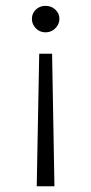

<svg xmlns="http://www.w3.org/2000/svg" viewBox="-20 -627 310 656"><path d="M114 -443.5H158L166 9.5H105.5ZM135.5 -607Q155.5 -607 169.2 -594Q183 -581 183 -562.5Q183 -544.5 169.2 -530.5Q155.5 -516.5 135.5 -516.5Q115.5 -516.5 102.2 -530.5Q89 -544.5 89 -562.5Q89 -581 102.2 -594Q115.5 -607 135.5 -607Z"/></svg>

Font: Karla Light
Style: Regular
Weight: 300
Designer: Jonathan Pinhorn
Version: Version 2.004;gftools[0.9.33]